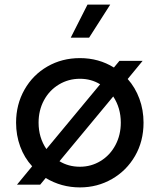

<svg xmlns="http://www.w3.org/2000/svg" viewBox="-20 -804 694 836"><path d="M179 -29 155 0H54L120 -80Q86 -117 68 -166Q50 -215 50 -270Q50 -349 86.5 -413.5Q123 -478 186.5 -514.5Q250 -551 328 -551Q410 -551 476 -510L500 -539H601L536 -460Q569 -423 587 -374Q605 -325 605 -270Q605 -189 568 -125Q531 -61 467.5 -24.5Q404 12 328 12Q247 12 179 -29ZM182 -155 416 -437Q377 -461 328 -461Q278 -461 236.5 -436Q195 -411 171.5 -367.5Q148 -324 148 -270Q148 -205 182 -155ZM328 -78Q377 -78 418 -103Q459 -128 482.5 -172Q506 -216 506 -270Q506 -334 473 -384L239 -102Q278 -78 328 -78ZM361 -784H460L368 -640H288Z"/></svg>

Font: Eudoxus Sans Medium
Style: Regular
Weight: 500
Designer: Stijn de Vries
Foundry: tokotype
Version: Version 2.005